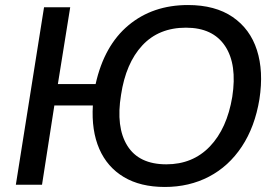

<svg xmlns="http://www.w3.org/2000/svg" viewBox="-20 -734 1095 763"><path d="M635 9Q538 9 472 -30.5Q406 -70 374.5 -142.5Q343 -215 349 -315H196L147 0H43L155 -705H259L210 -400H360Q394 -553 490.5 -633.5Q587 -714 727 -714Q835 -714 904.5 -666.5Q974 -619 1001 -535Q1028 -451 1011 -340Q993 -230 941 -151.5Q889 -73 810.5 -32Q732 9 635 9ZM641 -81Q746 -81 814 -152Q882 -223 903 -349Q923 -478 874.5 -551Q826 -624 719 -624Q611 -624 545.5 -553.5Q480 -483 461 -357Q440 -229 486 -155Q532 -81 641 -81Z"/></svg>

Font: Winston Medium
Style: Italic
Weight: 500
Italic angle: -9°
Designer: Original fonts by Vernon Adams / Changes by Cristiano Sobral
Foundry: Original fonts by Vernon Adams / Changes by Cristiano Sobral
Version: Version 2.503;July 17, 2020;FontCreator 13.0.0.2655 64-bit